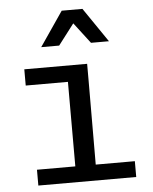

<svg xmlns="http://www.w3.org/2000/svg" viewBox="-55 -848 711 895"><g transform="rotate(-5 300.0 -401.0)"><path d="M364 -469.5 363 -74H546V0H88V-74H267.5V-469.5H70V-545.5H364ZM241.5 -641.5H157.5L267.5 -802.5H364.5L474.5 -641.5H390.5L316 -739Z"/></g></svg>

Font: SplineSansMono30
Style: Regular
Weight: 400
Designer: Eben Sorkin, Mirko Velimirovic
Foundry: Sorkin Type
Version: Version 1.000